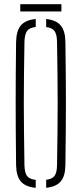

<svg xmlns="http://www.w3.org/2000/svg" viewBox="-20 -895 390 919"><path d="M151 4Q102 -0.5 80 -26.2Q58 -52 57 -105Q56 -191.5 55.5 -263.8Q55 -336 55 -403.2Q55 -470.5 55.5 -541Q56 -611.5 57 -694Q58 -747.5 80 -773.5Q102 -799.5 151 -804V-766Q120.5 -762.5 109.2 -746.5Q98 -730.5 97 -694Q95.5 -606.5 94.8 -537.5Q94 -468.5 94 -404.2Q94 -340 94.8 -268.8Q95.5 -197.5 97 -105Q98 -68.5 109.2 -53Q120.5 -37.5 151 -34ZM201 4V-34.5Q230.5 -38 241.5 -53.8Q252.5 -69.5 253 -105Q254.5 -194.5 255.2 -264.8Q256 -335 256 -399.2Q256 -463.5 255.2 -533.8Q254.5 -604 253 -694Q252.5 -729.5 241.5 -745.8Q230.5 -762 201 -765.5V-804Q249 -799 270.8 -772.8Q292.5 -746.5 293 -694Q294 -611.5 294.8 -541Q295.5 -470.5 295.5 -403.2Q295.5 -336 294.8 -263.8Q294 -191.5 293 -105Q292.5 -52.5 270.8 -26.8Q249 -1 201 4ZM77 -875H274V-840H77Z"/></svg>

Font: Big Shoulders Stencil Text Thin
Style: Regular
Weight: 100
Designer: Patric King
Foundry: XO Type Co
Version: Version 2.001